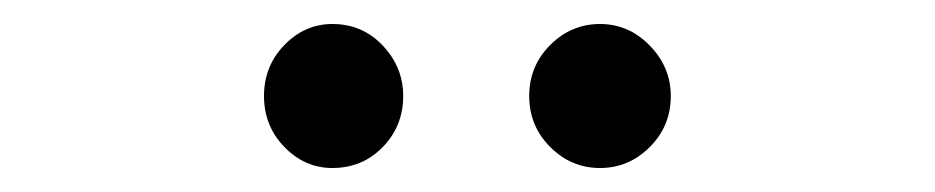

<svg xmlns="http://www.w3.org/2000/svg" viewBox="-20 -931 779 160"><path d="M480 -791Q456 -791 438.5 -808.5Q421 -826 421 -851Q421 -876 438.5 -893.5Q456 -911 480 -911Q504 -911 521.5 -893Q539 -875 539 -851Q539 -826 521.5 -808.5Q504 -791 480 -791ZM257 -791Q234 -791 217 -808.5Q200 -826 200 -851Q200 -876 217 -893.5Q234 -911 257 -911Q282 -911 299 -893Q316 -875 316 -851Q316 -826 299 -808.5Q282 -791 257 -791Z"/></svg>

Font: Zen Old Mincho
Style: Regular
Weight: 400
Designer: Yoshimichi Ohira
Foundry: Positype
Version: Version 1.001